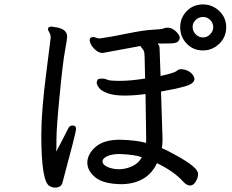

<svg xmlns="http://www.w3.org/2000/svg" viewBox="-20 -827 1040 860"><path d="M511.2 -68.8Q543.5 -68.8 573.2 -83Q603 -97.2 615.2 -123Q584.5 -134.3 516.1 -137.2Q481 -137.2 460 -127.2Q439 -117.2 439 -104Q439 -89.8 460.2 -79.8Q481.4 -69.8 511.2 -68.8ZM831.1 3.9Q815.9 3.9 799.8 -14.2Q759.8 -59.1 683.1 -96.2Q641.1 -6.3 528.8 -2Q445.8 -2 408.4 -31.5Q371.1 -61 371.1 -99.1Q372.1 -138.2 408.9 -169.7Q445.8 -201.2 518.1 -201.2Q591.3 -199.2 633.8 -187Q634.8 -191.9 634.8 -206.1L631.8 -405.8Q582 -398.9 537.1 -398.9Q491.2 -398.9 462.2 -409.4Q433.1 -419.9 423.1 -434.1Q413.1 -448.2 413.1 -456.1Q413.1 -463.9 418 -471.2Q424.8 -475.1 438 -475.1Q450.2 -475.1 460.2 -470Q470.2 -464.8 517.1 -464.8Q564 -464.8 629.9 -475.1Q628.9 -512.2 628.4 -546.1Q627.9 -580.1 626.5 -590.6Q625 -601.1 617.4 -609.1Q609.9 -617.2 609.9 -621.1L439.9 -589.8Q424.8 -589.8 411.4 -600.3Q397.9 -610.8 389.9 -624Q381.8 -637.2 381.8 -647Q381.8 -661.1 397 -661.1Q403.8 -661.1 410.9 -658Q418 -654.8 426.8 -654.8Q471.7 -660.6 547.4 -676.3Q623 -691.9 664.1 -693.8Q705.1 -695.8 712.6 -699.5Q720.2 -703.1 731 -703.1Q748 -703.1 764.4 -689.5Q780.8 -675.8 785.2 -660.2Q785.2 -634.3 750 -632.8L699.2 -631.8L689.9 -632.8Q687 -632.8 687 -630.9Q687 -629.9 690.9 -625.5Q694.8 -621.1 694.8 -609.1Q694.8 -597.2 696.5 -562Q698.2 -526.9 699.2 -486.8Q761.2 -500 772 -509.8Q776.9 -515.6 790 -517.1Q812 -517.1 829.6 -505.1Q847.2 -493.2 851.1 -474.1Q851.1 -452.1 808.6 -440.2Q766.1 -428.2 701.2 -417L708 -205.1Q708 -180.2 705.1 -163.1Q726.1 -155.3 773.4 -128.7Q820.8 -102.1 844 -82.5Q867.2 -63 867.2 -47.9Q867.2 -33.7 860.8 -21Q849.1 3.9 831.1 3.9ZM226.1 13.2Q214.8 13.2 203.1 6.8Q165 -10.3 165 -222.2Q165 -327.1 187 -499Q205.1 -647 206.1 -650.4Q207 -653.8 207 -659.2Q207 -672.4 200.9 -681.6Q194.8 -690.9 194.8 -698.2Q196.8 -708 210.9 -708L221.2 -706.1Q281.2 -700.2 280.8 -662.1Q280.8 -652.3 271 -599.1Q261.2 -545.9 247.1 -399.9Q232.9 -253.9 232.9 -205.1Q232.9 -158.2 231.9 -147.9Q247.1 -175.8 284.2 -249Q291 -265.1 304.2 -265.1Q321.3 -265.1 320.8 -249Q320.8 -235.8 259.8 -8.8Q253.9 13.2 226.1 13.2ZM935.1 -706.1Q935.1 -724.1 921.6 -737.5Q908.2 -751 889.2 -751Q870.1 -751 856.4 -737.5Q842.8 -724.1 842.8 -706.1Q842.8 -687 856.9 -673.1Q871.1 -659.2 889.2 -659.2Q907.2 -659.2 921.1 -673.1Q935.1 -687 935.1 -706.1ZM889.2 -601.1Q845.2 -601.1 816.2 -631.6Q787.1 -662.1 787.1 -705.1Q787.1 -747.1 816.2 -777.1Q845.2 -807.1 889.2 -807.1Q931.2 -807.1 962.2 -777.6Q993.2 -748 993.2 -705.1Q993.2 -661.1 962.2 -631.1Q931.2 -601.1 889.2 -601.1Z"/></svg>

Font: LXGW WenKai Screen R
Style: Regular
Weight: 400
Designer: Fontworks Inc.
Version: Version 1.235;May 31, 2022